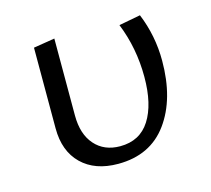

<svg xmlns="http://www.w3.org/2000/svg" viewBox="-71 -504 653 593"><g transform="rotate(-15 255.5 -208.0)"><path d="M80 -151V-409L148 -420V-174Q148 -114 178 -80Q208 -46 259 -46Q322 -46 354 -96Q386 -146 386 -234Q386 -326 353 -408L422 -421Q452 -348 452 -268Q452 -146 397 -70.5Q342 5 239 5Q165 5 122.5 -36.5Q80 -78 80 -151Z"/></g></svg>

Font: Ysabeau Infant
Style: Regular
Weight: 400
Designer: Christian Thalmann (Catharsis Fonts)
Version: Version 0.003